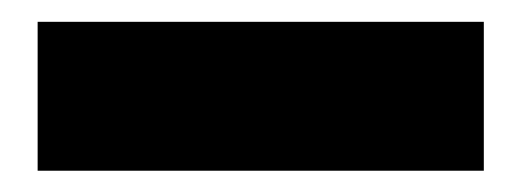

<svg xmlns="http://www.w3.org/2000/svg" viewBox="-20 -7 478 176"><path d="M14.5 149.5V13H423.5V149.5Z"/></svg>

Font: Anek Gujarati ExtraBold
Style: Regular
Weight: 800
Version: Version 1.003